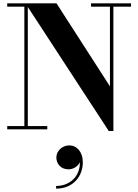

<svg xmlns="http://www.w3.org/2000/svg" viewBox="-20 -770 822 1143"><path d="M23 -19.5V0H261.5V-19.5H145.5V-728.5L627.5 10H655V-730.5H760V-750H522V-730.5H634.5V-256L316.5 -750H23V-730.5H125V-19.5ZM315.5 167C315.5 205 341.5 238 388 238C418.5 238 445.5 218 455.5 195.5C457 282 394 337 314 337V353C412 353 473 283 473 196C473 133.5 436.5 95.5 393 95.5C350.5 95.5 315.5 128.5 315.5 167Z"/></svg>

Font: Bodoni* 11pt
Style: Bold
Weight: 700
Version: Version 2.3